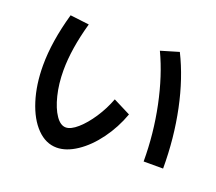

<svg xmlns="http://www.w3.org/2000/svg" viewBox="-126 -910 1253 1112"><g transform="rotate(20 500.0 -353.5)"><path d="M85 -393Q85 -539 136 -719L253 -705Q206 -538 206 -406Q206 -323 223.5 -252.5Q241 -182 269.5 -140.5Q298 -99 331 -99Q362 -99 402.5 -134.5Q443 -170 481 -227.5Q519 -285 543 -349L650 -295Q618 -206 563.5 -131.5Q509 -57 444.5 -14Q380 29 321 29Q254 29 200 -26Q146 -81 115.5 -177.5Q85 -274 85 -393ZM803 -736Q871 -600 907 -428Q943 -256 943 -68H823Q823 -239 788.5 -405.5Q754 -572 692 -703Z"/></g></svg>

Font: Enso SemiBold
Style: Regular
Weight: 600
Designer: Coji Morishita
Foundry: UNDERFOREST DESIGN
Version: Version 1.000